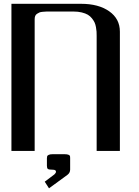

<svg xmlns="http://www.w3.org/2000/svg" viewBox="-20 -812 748 1033"><path d="M357.4 38.6V101.1Q356.9 117.7 343.8 127.9L243.7 201.2L220.7 165.5L272.5 126.5Q281.2 118.7 281.2 111.8Q281.2 101.1 263.7 101.1Q242.7 101.1 237.5 96.9Q232.4 92.8 232.4 80.1V38.6Q232.9 31.2 233.9 28.1Q234.9 24.9 241.9 21.2Q249 17.6 263.7 17.6H326.2Q341.3 17.6 348.1 20.5Q355 23.4 356.2 26.9Q357.4 30.3 357.4 38.6ZM41.5 -791.5H416.5Q510.3 -791.5 567.6 -751.2Q625 -710.9 625 -641.6V0H500V-618.7Q500 -631.8 499.5 -641.6Q499 -651.4 496.3 -666Q493.7 -680.7 488.8 -691.2Q483.9 -701.7 474.6 -713.4Q465.3 -725.1 452.6 -732.7Q439.9 -740.2 419.9 -745.1Q399.9 -750 375 -750H250Q235.8 -750 228.8 -749.8Q221.7 -749.5 210 -748.5Q198.2 -747.6 192.1 -744.9Q186 -742.2 179.2 -737.8Q172.4 -733.4 169.4 -726.1Q166.5 -718.8 166.5 -708.5V0H41.5Z"/></svg>

Font: Gputeks
Style: Bold
Weight: 600
Width: 8
Version: Version 0.9